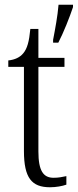

<svg xmlns="http://www.w3.org/2000/svg" viewBox="-20 -780 328 810"><path d="M204 -612V-600H226C248 -642 274 -708 288 -750V-760H227C223 -712 213 -659 204 -612ZM191 10C217 10 243 5 260 -1V-37C241 -33 227 -30 206 -30C163 -30 142 -59 142 -141V-498H252V-536H142V-658H108C103 -605 95 -575 78 -555C64 -538 43 -528 15 -525V-498H81V-143C81 -29 114 10 191 10Z"/></svg>

Font: Noto Serif Georgian Condensed Light
Style: Regular
Weight: 300
Width: 3
Designer: Monotype Design Team, Akaki Razmadze
Foundry: Google LLC
Version: Version 2.003